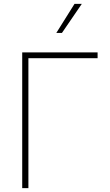

<svg xmlns="http://www.w3.org/2000/svg" viewBox="-20 -980 575 1000"><path d="M488.3 -676.8H127.9V0H95.7V-707H488.3ZM368.2 -960H406.2L302.7 -808.6H273.4Z"/></svg>

Font: Pretendard GOV Thin
Style: Regular
Weight: 100
Designer: Base glyphs from Inter by Rasmus Andersson; Hangeul glyphs from Noto Sans CJK(Source Han Sans) by Jang Soo-young and Kan
Foundry: Kil Hyung-jin
Version: Version 1.309